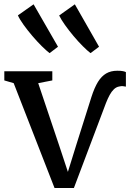

<svg xmlns="http://www.w3.org/2000/svg" viewBox="-24 -886 618 912"><path d="M235 7 41 -491 -3.5 -504V-547.5H224.5V-504L157.5 -491L257 -195L298.5 -69.5L339.5 -201.5L410.5 -426Q424.5 -469.5 441.2 -496.8Q458 -524 480.2 -537Q502.5 -550 533 -550Q551 -550 560.2 -548Q569.5 -546 574 -543.5V-474.5Q567.5 -476 559.5 -476.8Q551.5 -477.5 541.5 -475Q528 -472.5 517 -462Q506 -451.5 497 -435Q488 -418.5 479.5 -397L327 7ZM211 -634Q196 -645.5 174 -667.2Q152 -689 129.2 -715.8Q106.5 -742.5 88 -768.2Q69.5 -794 61 -813L135.5 -865.5L251.5 -664L212 -634ZM405.5 -634Q390.5 -645.5 369 -667Q347.5 -688.5 325.2 -715Q303 -741.5 284.5 -767.5Q266 -793.5 257 -812.5L331.5 -865.5L446.5 -664L406.5 -634Z"/></svg>

Font: Merriweather 36pt
Style: Regular
Weight: 400
Designer: Eben Sorkin
Foundry: Eben Sorkin
Version: Version 2.100